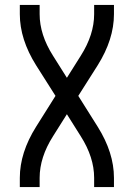

<svg xmlns="http://www.w3.org/2000/svg" viewBox="-20 -755 540 775"><path d="M60 0V-37Q60 -139 126 -244L204 -368L126 -491Q60 -596 60 -698V-735H140V-698Q140 -615 194 -530L250 -441L306 -530Q360 -615 360 -698V-735H440V-698Q440 -596 374 -491L296 -368L374 -244Q440 -139 440 -37V0H360V-37Q360 -120 306 -205L250 -294L194 -205Q140 -120 140 -37V0Z"/></svg>

Font: Iosevka SS08
Style: Regular
Weight: 400
Monospace: yes
Designer: Belleve Invis
Foundry: Belleve Invis
Version: 2.1.0; ttfautohint (v1.8.2)